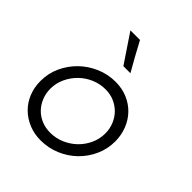

<svg xmlns="http://www.w3.org/2000/svg" viewBox="-177 -729 849 849"><g transform="rotate(45 248.0 -304.5)"><path d="M27 -178Q27 -226 46.5 -268Q66 -310 98.5 -341.5Q131 -373 174 -391.5Q217 -410 265 -410Q306 -410 340 -395.5Q374 -381 398.5 -355.5Q423 -330 436.5 -295.5Q450 -261 450 -222Q450 -175 431 -133Q412 -91 379.5 -59.5Q347 -28 304 -10Q261 8 213 8Q173 8 139 -6Q105 -20 80 -44.5Q55 -69 41 -103Q27 -137 27 -178ZM82 -184Q82 -155 92.5 -129.5Q103 -104 121 -85.5Q139 -67 164 -56.5Q189 -46 219 -46Q254 -46 285.5 -59.5Q317 -73 341 -96Q365 -119 379.5 -150Q394 -181 394 -216Q394 -245 383.5 -270.5Q373 -296 355 -314.5Q337 -333 312 -344Q287 -355 257 -355Q222 -355 190.5 -341.5Q159 -328 135 -304.5Q111 -281 96.5 -250Q82 -219 82 -184ZM210 -617Q228 -583 246.5 -549.5Q265 -516 284 -483H240L150 -617Z"/></g></svg>

Font: Josefin Sans
Style: Italic
Weight: 400
Italic angle: -7.5°
Designer: Santiago Orozco
Foundry: Typemade